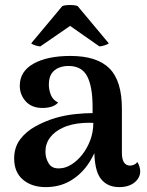

<svg xmlns="http://www.w3.org/2000/svg" viewBox="-20 -756 601 786"><path d="M468 10Q419 10 392.5 -24.5Q366 -59 366 -144V-200L388 -194Q375 -137 345 -90.5Q315 -44 270 -17Q225 10 167 10Q110 10 74 -20.5Q38 -51 38 -107Q38 -153 62.5 -185.5Q87 -218 126.5 -239.5Q166 -261 210 -274Q250 -285 289 -289Q328 -293 359 -293V-318Q359 -401 337 -443.5Q315 -486 260 -486Q239 -486 220.5 -478.5Q202 -471 191 -454.5Q180 -438 180 -409Q180 -389 188 -368Q196 -347 218 -336Q207 -324 190 -319Q173 -314 154 -314Q110 -314 85.5 -341Q61 -368 61 -405Q61 -464 117.5 -495.5Q174 -527 268 -527Q377 -527 428 -476Q479 -425 479 -311V-131Q479 -78 513 -78Q519 -78 528 -81.5Q537 -85 542 -93Q548 -84 551 -73.5Q554 -63 554 -55Q554 -28 530.5 -9Q507 10 468 10ZM227 -67Q249 -68 273 -83Q297 -98 317 -123.5Q337 -149 349.5 -182Q362 -215 362 -253Q342 -254 319 -252.5Q296 -251 274.5 -246Q253 -241 235 -232Q204 -218 185 -193Q166 -168 166 -135Q166 -108 180 -86Q194 -64 227 -67ZM145 -566Q137 -566 123.5 -570.5Q110 -575 108 -579L235 -731Q241 -734 254 -735Q267 -736 279.5 -735Q292 -734 298 -731L425 -579Q423 -575 408.5 -570.5Q394 -566 387 -566L267 -650Z"/></svg>

Font: Arima Thin SemiBold
Style: Regular
Weight: 600
Version: Version 1.100